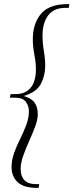

<svg xmlns="http://www.w3.org/2000/svg" viewBox="-20 -760 356 930"><path d="M167 150H159Q95 150 65.5 122.5Q36 95 36 49Q36 15 48.5 -19.5Q61 -54 78 -88Q95 -122 107.5 -155.5Q120 -189 120 -221Q120 -247 105 -267Q90 -287 52 -287H28L31 -304H54Q92 -304 114 -321Q136 -338 145 -365Q154 -392 154 -422Q154 -456 146.5 -495Q139 -534 139 -570Q139 -646 178.5 -693Q218 -740 307 -740H316L313 -722H298Q240 -722 213 -685Q186 -648 186 -589Q186 -551 192.5 -513Q199 -475 199 -441Q199 -395 178.5 -354.5Q158 -314 95 -295Q133 -284 148 -262Q163 -240 163 -207Q163 -181 150.5 -147.5Q138 -114 121.5 -77.5Q105 -41 92.5 -5.5Q80 30 80 58Q80 93 98 112.5Q116 132 157 132H170Z"/></svg>

Font: Spectral SC Light
Style: Italic
Weight: 300
Italic angle: -10°
Designer: Jean-Baptiste Levee
Foundry: Production Type
Version: Version 2.001